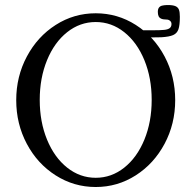

<svg xmlns="http://www.w3.org/2000/svg" viewBox="-20 -729 753 762"><path d="M44.4 -331.5Q44.4 -425.8 86.7 -504.9Q128.9 -584 201.2 -630.1Q273.4 -676.3 359.9 -676.3Q446.3 -676.3 518.8 -630.1Q591.3 -584 633.3 -504.9Q675.3 -425.8 675.3 -331.5Q675.3 -237.3 633.1 -158.2Q590.8 -79.1 518.6 -33Q446.3 13.2 359.9 13.2Q273.4 13.2 200.9 -33Q128.4 -79.1 86.4 -158.2Q44.4 -237.3 44.4 -331.5ZM582 -332.5Q582 -419.4 553 -490.2Q523.9 -561 473.1 -601.3Q422.4 -641.6 359.9 -641.6Q297.4 -641.6 246.6 -601.3Q195.8 -561 166.7 -490.2Q137.7 -419.4 137.7 -332.5Q137.7 -245.6 166.7 -174.8Q195.8 -104 246.6 -63.7Q297.4 -23.4 359.9 -23.4Q422.4 -23.4 473.1 -63.7Q523.9 -104 553 -174.8Q582 -245.6 582 -332.5ZM527.8 -608.9H588.9Q616.7 -608.9 631.3 -610.4Q646 -611.8 653.3 -617.2Q660.6 -622.6 660.6 -633.8Q660.6 -641.6 654.8 -646.5Q648.9 -651.4 641.1 -651.4Q627.4 -651.4 619.9 -654.8Q612.3 -658.2 609.4 -664.8Q606.4 -671.4 606.4 -681.6Q606.4 -692.9 610.8 -698.7Q615.2 -704.6 622.8 -706.5Q630.4 -708.5 642.1 -709H646Q666 -709 676.3 -704.6Q686.5 -700.2 690.2 -690.4Q693.8 -680.7 693.8 -662.1Q693.8 -628.9 688.2 -612.8Q682.6 -596.7 667.2 -589.8Q651.9 -583 620.1 -581.1Q611.8 -580.6 587.9 -580.6H527.8Z"/></svg>

Font: Junicode Two Beta VF
Style: Regular
Weight: 400
Designer: Peter S. Baker
Foundry: Briery Creek Software
Version: Version 1.031 beta; ttfautohint (v1.8.1.43-b0c9)